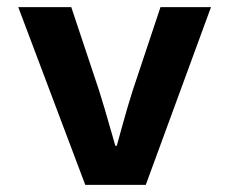

<svg xmlns="http://www.w3.org/2000/svg" viewBox="-20 -516 640 536"><path d="M218 0 31 -496H179L257 -262Q266 -235 302 -109H306Q311 -127 319.5 -158Q328 -189 335.5 -214.5Q343 -240 350 -262L428 -496H569L387 0Z"/></svg>

Font: TypoPRO Source Code Pro
Style: Bold
Weight: 700
Monospace: yes
Designer: Paul D. Hunt, Teo Tuominen
Foundry: Adobe Systems Incorporated
Version: Version 2.010;PS 1.0;hotconv 1.0.84;makeotf.lib2.5.63406